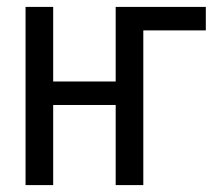

<svg xmlns="http://www.w3.org/2000/svg" viewBox="-20 -536 640 556"><path d="M54 -516H134V-300H315V-516H576V-448H395V0H315V-232H134V0H54Z"/></svg>

Font: iA Writer Mono V
Style: Regular
Weight: 400
Designer: Mike Abbink, Paul van der Laan, Pieter van Rosmalen
Foundry: Bold Monday
Version: Version 2.000